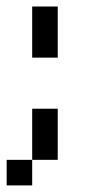

<svg xmlns="http://www.w3.org/2000/svg" viewBox="-20 -635 271 578"><path d="M0 -76.9V-153.8H76.9V-76.9ZM76.9 -153.8V-307.7H153.8V-153.8ZM76.9 -461.5V-615.4H153.8V-461.5Z"/></svg>

Font: Mintsoda - Lime Green 13x16
Style: Regular
Weight: 400
Designer: Mintsoda-15
Version: Version 1.0